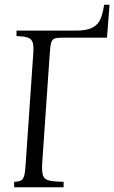

<svg xmlns="http://www.w3.org/2000/svg" viewBox="-20 -795 485 815"><path d="M422 -775H445L434 -635H240Q221 -635 211 -631Q201 -627 197 -612.5Q193 -598 191 -565L159 -100Q157 -65 163 -49Q169 -33 189.5 -28.5Q210 -24 250 -23V0H40V-23Q59 -24 68.5 -28.5Q78 -33 82.5 -49Q87 -65 89 -100L121 -565Q124 -600 118.5 -615.5Q113 -631 96.5 -636Q80 -641 50 -642V-665H301Q349 -665 373 -678Q397 -691 407 -715.5Q417 -740 422 -775Z"/></svg>

Font: Bona Nova
Style: Italic
Weight: 400
Italic angle: -4°
Designer: Mateusz Machalski
Foundry: Capitalics
Version: Version 4.001; ttfautohint (v1.8.3)